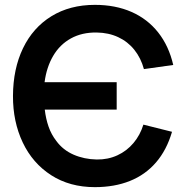

<svg xmlns="http://www.w3.org/2000/svg" viewBox="-20 -755 763 790"><path d="M370.5 15Q451.1 15 514.7 -10.5Q578.3 -36 622 -86.8Q665.8 -137.5 687.8 -212.7L570 -242.2Q556.7 -199.1 529.2 -166.5Q501.8 -133.9 463.1 -116Q424.4 -98.1 378 -98.7Q326.4 -99.7 282.8 -118.6Q239.2 -137.6 211.9 -174.8Q190.9 -201.9 179.8 -234.1Q168.6 -266.3 164.2 -304H460.1V-416.8H163.4Q171.5 -478.6 198.8 -525.1Q226.1 -571.7 271.7 -596.9Q317.4 -622.2 378 -621.2Q426.7 -620.6 466.2 -602.2Q505.8 -583.8 532.8 -550Q559.8 -516.2 572.2 -470.7L692.8 -487.7Q674.8 -565.8 631 -621.3Q587.2 -676.9 521 -706Q454.8 -735 370.5 -735Q267.5 -735 191.4 -688.1Q115.4 -641.2 74.6 -556.4Q33.8 -471.5 33.4 -360Q33 -254.3 73.5 -168.9Q114 -83.5 190.5 -34.2Q266.9 15 370.5 15Z"/></svg>

Font: Vela Sans GX ExtLt
Style: Regular
Weight: 200
Designer: Principal design: Mikhail Sharanda - project Manrope.
Design modification: Ravid Balaliev
Foundry: Mikhail Sharanda
Version: Version 1.001